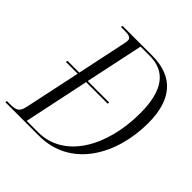

<svg xmlns="http://www.w3.org/2000/svg" viewBox="-209 -858 1002 1002"><g transform="rotate(45 291.5 -357.0)"><path d="M-20 0H229C464 0 585 -218 585 -450C585 -624 506 -714 350 -714H131L129 -704H161C188 -704 205 -699 205 -680C205 -675 204 -668 202 -657L144 -382H57L55 -372H142L76 -61C67 -16 46 -10 6 -10H-18ZM212 -10H128L204 -372H363L365 -382H206L274 -704H342C457 -704 519 -626 519 -457C519 -211 404 -10 212 -10Z"/></g></svg>

Font: Noto Serif Display Condensed Light
Style: Italic
Weight: 300
Width: 3
Italic angle: -12°
Designer: Monotype Design Team
Foundry: Monotype Imaging Inc.
Version: Version 2.009